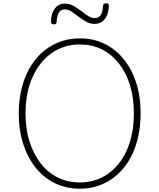

<svg xmlns="http://www.w3.org/2000/svg" viewBox="-20 -1127 968 1166"><path d="M466 19Q384 19 316.5 -13Q249 -45 199.5 -105Q150 -165 122 -249.5Q94 -334 94 -438Q94 -507 106.5 -568Q119 -629 142.5 -679.5Q166 -730 199 -770Q232 -810 273.5 -837.5Q315 -865 363 -879.5Q411 -894 466 -894Q546 -894 613 -862Q680 -830 729.5 -770Q779 -710 806.5 -626Q834 -542 834 -438Q834 -369 821.5 -308Q809 -247 786 -196Q763 -145 729.5 -105Q696 -65 655 -37.5Q614 -10 566.5 4.5Q519 19 466 19ZM466 -19Q513 -19 555.5 -32Q598 -45 634.5 -70.5Q671 -96 700.5 -132.5Q730 -169 750.5 -215.5Q771 -262 782 -318Q793 -374 793 -438Q793 -534 769 -611Q745 -688 700.5 -743.5Q656 -799 596.5 -828Q537 -857 466 -857Q417 -857 374.5 -844Q332 -831 295 -805.5Q258 -780 229 -743.5Q200 -707 178.5 -660.5Q157 -614 146 -558Q135 -502 135 -438Q135 -342 160 -265Q185 -188 229 -132.5Q273 -77 333 -48Q393 -19 466 -19ZM306 -979Q289 -979 289 -997Q291 -1047 313.5 -1076Q336 -1105 373 -1105Q402 -1105 426 -1091.5Q450 -1078 472 -1061Q494 -1044 514.5 -1030.5Q535 -1017 556 -1017Q579 -1017 591.5 -1035.5Q604 -1054 605 -1090Q606 -1107 624 -1107Q635 -1107 638 -1103.5Q641 -1100 641 -1089Q639 -1039 616 -1010.5Q593 -982 554 -982Q526 -982 502.5 -995.5Q479 -1009 457 -1026Q435 -1043 415 -1056.5Q395 -1070 373 -1070Q350 -1070 338 -1051.5Q326 -1033 324 -995Q323 -986 319.5 -982.5Q316 -979 306 -979Z"/></svg>

Font: Playwrite HR Lijeva Thin
Style: Regular
Weight: 250
Designer: Veronika Burian, José Scaglione
Foundry: TypeTogether
Version: Version 1.002